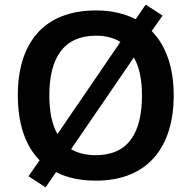

<svg xmlns="http://www.w3.org/2000/svg" viewBox="-20 -770 827 829"><path d="M730 -358C730 -476 698 -572 635 -636L682 -703L609 -750L566 -687C519 -711 461 -725 395 -725C164 -725 57 -579 57 -359C57 -240 87 -143 151 -78L103 -9L177 39L222 -27C268 -3 326 10 394 10C620 10 730 -137 730 -358ZM193 -358C193 -519 254 -616 395 -616C437 -616 472 -606 500 -589L228 -191C204 -233 193 -290 193 -358ZM593 -358C593 -197 534 -100 394 -100C351 -100 315 -109 287 -126L558 -522C582 -481 593 -425 593 -358Z"/></svg>

Font: Noto Sans Khmer UI SemiBold
Style: Regular
Weight: 600
Designer: Danh Hong and the Monotype Design Team
Foundry: Monotype Imaging Inc.
Version: Version 2.002